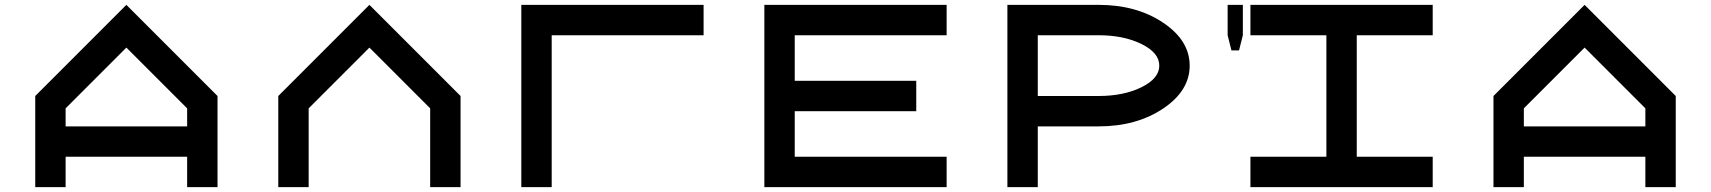

<svg xmlns="http://www.w3.org/2000/svg" viewBox="-20 -770 7040 790"><path d="M875 0H750V-125H250V0H125V-375L500 -750L875 -375ZM750 -250V-324.2L500 -574.2L250 -324.2V-250Z M1125 0V-375L1500 -750L1875 -375V0H1750V-324.2L1500 -574.2L1250 -324.2V0Z M2250 -625V0H2125V-750H2875V-625Z M3250 -125H3875V0H3125V-750H3875V-625H3250V-437.5H3750V-312.5H3250Z M4125 -750H4500Q4656.2 -750 4765.6 -676.8Q4875 -603.5 4875 -500Q4875 -396.5 4765.6 -323.2Q4656.2 -250 4500 -250H4250V0H4125ZM4250 -625V-375H4500Q4603.5 -375 4676.8 -411.1Q4750 -447.3 4750 -500Q4750 -552.7 4676.8 -588.9Q4603.5 -625 4500 -625Z M5125 0V-125H5437.5V-625H5125V-750H5875V-625H5562.5V-125H5875V0ZM5031.2 -750H5093.8V-625L5078.1 -562.5H5046.9L5031.2 -625Z M6875 0H6750V-125H6250V0H6125V-375L6500 -750L6875 -375ZM6750 -250V-324.2L6500 -574.2L6250 -324.2V-250Z"/></svg>

Font: Xanmono
Style: Regular
Weight: 400
Designer: GGBotNet
Foundry: GGBotNet
Version: 1.00